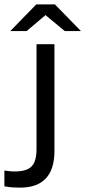

<svg xmlns="http://www.w3.org/2000/svg" viewBox="-92 -696 390 878"><path d="M0 162Q-19 162 -34.5 161Q-50 160 -72 156V84Q-51 87 -41.5 87.5Q-32 88 -24 88Q30 88 52.5 65Q75 42 75 -14V-494H157V-5Q157 78 117.5 120Q78 162 0 162ZM278 -554H204L116 -627L30 -554H-45L74 -676H159Z"/></svg>

Font: Blinker
Style: Regular
Weight: 400
Designer: Juergen Huber
Foundry: supertype
Version: Version 1.017;hotconv 1.0.117;makeotfexe 2.5.65602